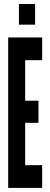

<svg xmlns="http://www.w3.org/2000/svg" viewBox="-20 -918 246 938"><path d="M20 0V-735H186V-624H103V-426H168V-318H103V-111H186V0ZM72.5 -797.5V-898.5H151.5V-797.5Z"/></svg>

Font: League Gothic Condensed
Style: Regular
Weight: 400
Width: 3
Designer: The League of Moveable Type
Version: Version 2.001